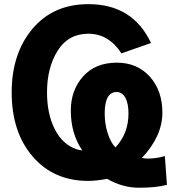

<svg xmlns="http://www.w3.org/2000/svg" viewBox="-20 -837 817 907"><path d="M35.2 -400.4Q35.2 -584 133.3 -700.7Q231.4 -817.4 397.5 -817.4Q607.4 -817.4 693.4 -633.8L553.7 -585Q493.2 -677.7 397.5 -677.7Q302.7 -677.7 252.4 -597.7Q202.1 -517.6 202.1 -400.4Q202.1 -299.8 238.3 -227.5Q274.4 -155.3 341.8 -131.8Q345.7 -129.9 369.1 -126Q314.5 -205.1 314.5 -314.5Q314.5 -411.1 372.6 -476.1Q430.7 -541 532.2 -541Q627.9 -541 687.5 -475.1Q747.1 -409.2 747.1 -304.7Q747.1 -194.3 650.4 -90.8Q668 -87.9 677.7 -87.9Q717.8 -87.9 758.8 -99.6L768.6 36.1Q719.7 49.8 635.7 49.8Q558.6 49.8 486.3 7.8Q434.6 17.6 396.5 17.6Q233.4 17.6 134.3 -97.7Q35.2 -212.9 35.2 -400.4ZM474.6 -300.8Q474.6 -252 488.8 -207.5Q502.9 -163.1 525.4 -140.6Q586.9 -206.1 586.9 -300.8Q586.9 -349.6 571.8 -376Q556.6 -402.3 531.2 -402.3Q474.6 -402.3 474.6 -300.8Z"/></svg>

Font: Gothic A1 Black
Style: Regular
Weight: 900
Version: Version 2.50